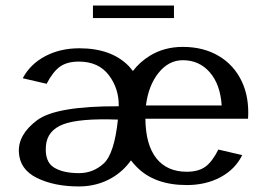

<svg xmlns="http://www.w3.org/2000/svg" viewBox="-20 -673 964 692"><path d="M315 -653V-608H607V-653ZM265 -49Q206 -49 173.5 -70Q141 -91 145.5 -147Q150 -203 208 -225Q266 -247 405 -242Q392 -119 354 -84Q316 -49 265 -49ZM779 -293H506Q515 -365 551.5 -410.5Q588 -456 639 -456Q698 -456 736 -412.5Q774 -369 779 -293ZM452 -95Q462 -82 473 -71Q537 -6 653 -6Q722 -6 775 -34.5Q828 -63 853 -114L767 -134Q745 -90 720 -72Q695 -54 653 -54Q582 -54 543.5 -102.5Q505 -151 504 -245H874Q879 -322 851 -380.5Q823 -439 768 -471.5Q713 -504 639 -504Q572 -504 520 -472Q484 -450 459 -417Q452 -426 445 -434Q382 -499 266 -499Q197 -499 143 -470.5Q89 -442 62 -391L148 -371Q171 -415 196.5 -433Q222 -451 264 -451Q335 -451 372 -402.5Q409 -354 408 -290Q182 -291 113.5 -239.5Q45 -188 48 -125Q51 -62 113.5 -31.5Q176 -1 264 -1Q331 -1 385 -33Q425 -57 452 -95Z"/></svg>

Font: LXGW Marker Gothic
Style: Regular
Weight: 400
Version: Version 1.001